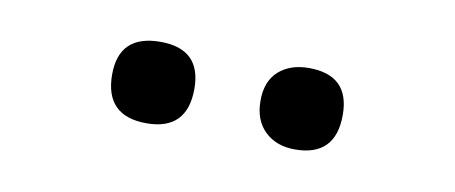

<svg xmlns="http://www.w3.org/2000/svg" viewBox="-28 -763 528 223"><g transform="rotate(10 236.0 -652.0)"><path d="M324 -604Q302 -604 288.5 -617Q275 -630 275 -653Q275 -676 288.5 -688Q302 -700 324 -700Q372 -700 372 -653Q372 -604 324 -604ZM149 -604Q100 -604 100 -653Q100 -700 149 -700Q197 -700 197 -653Q197 -604 149 -604Z"/></g></svg>

Font: Chiron GoRound TC N
Style: Regular
Weight: 350
Designer: Ryoko NISHIZUKA 西塚涼子 (kana, bopomofo & ideographs); Paul D. Hunt (Latin, Greek & Cyrillic); Sandoll Communications 산돌커뮤니
Foundry: Adobe
Version: Version 1.000;hotconv 1.1.1;makeotfexe 2.6.0